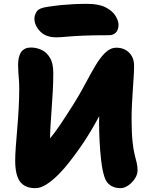

<svg xmlns="http://www.w3.org/2000/svg" viewBox="-20 -964 782 998"><path d="M164 14Q110 14 84.5 -19.5Q59 -53 59 -129Q59 -157 62 -200Q65 -243 69.5 -294Q74 -345 77 -399.5Q80 -454 80 -505Q80 -528 78.5 -548Q77 -568 75.5 -587Q74 -606 74 -626Q74 -671 90.5 -694Q107 -717 141 -717Q169 -717 195.5 -705Q222 -693 239.5 -664Q257 -635 257 -585Q257 -539 254.5 -492Q252 -445 248.5 -399Q245 -353 242.5 -310Q240 -267 240 -230Q240 -195 238.5 -172Q237 -149 235.5 -130Q234 -111 234 -88L163 -167Q200 -196 233 -235.5Q266 -275 297 -321.5Q328 -368 359 -417Q394 -473 422 -526Q450 -579 475.5 -622Q501 -665 527.5 -690.5Q554 -716 585 -716Q625 -716 651 -690.5Q677 -665 677 -621Q677 -599 675 -567Q673 -535 670.5 -498Q668 -461 666 -423Q664 -385 664 -350Q664 -277 668.5 -232.5Q673 -188 679.5 -162Q686 -136 690.5 -118Q695 -100 695 -78Q695 -57 681 -35.5Q667 -14 646.5 0Q626 14 606 14Q576 14 554.5 0Q533 -14 523 -44Q512 -78 506 -128.5Q500 -179 497.5 -233Q495 -287 495 -328Q495 -365 498 -403Q501 -441 505 -475.5Q509 -510 513.5 -538Q518 -566 522 -582L582 -540Q568 -506 551.5 -469.5Q535 -433 515.5 -396.5Q496 -360 476 -324.5Q456 -289 435.5 -256Q415 -223 395 -195Q371 -161 342.5 -124Q314 -87 283 -56Q252 -25 221.5 -5.5Q191 14 164 14ZM273 -770Q218 -770 188.5 -801Q159 -832 159 -867Q159 -887 171.5 -905Q184 -923 230 -929Q270 -935 301.5 -938Q333 -941 364.5 -942.5Q396 -944 434 -944Q494 -944 529.5 -925.5Q565 -907 580.5 -881.5Q596 -856 596 -835Q596 -810 583 -795.5Q570 -781 547 -781Q461 -781 408 -778.5Q355 -776 324 -773Q293 -770 273 -770Z"/></svg>

Font: Shantell Sans ExtraBold
Style: Regular
Weight: 800
Designer: Stephen Nixon, Anya Danilova, Shantell Martin
Foundry: Arrow Type
Version: Version 1.011;[c5ecc13dd]